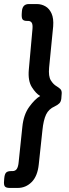

<svg xmlns="http://www.w3.org/2000/svg" viewBox="-44 -788 338 946"><path d="M4 138Q-14 138 -20 130.5Q-26 123 -24 103L-23 90Q-21 69 -13.5 62Q-6 55 10 55H17Q32 55 39 44Q46 33 48 10L66 -162Q72 -223 100 -261.5Q128 -300 154 -315Q133 -327 113 -358.5Q93 -390 98 -445L116 -645Q118 -668 112 -676.5Q106 -685 94 -685H88Q74 -685 68 -691.5Q62 -698 63 -719L64 -733Q67 -768 98 -768H138Q160 -768 179.5 -757Q199 -746 210 -721.5Q221 -697 218 -658L198 -455Q194 -412 206.5 -392Q219 -372 235 -363Q245 -357 253 -349.5Q261 -342 260 -327L258 -301Q256 -287 249 -279.5Q242 -272 226 -264Q196 -251 183 -223.5Q170 -196 165 -146L147 22Q141 80 112 109Q83 138 43 138Z"/></svg>

Font: Asap SemiBold
Style: Italic
Weight: 600
Italic angle: -6°
Designer: Pablo Cosgaya
Foundry: Omnibus-Type
Version: Version 3.001; ttfautohint (v1.8.3)